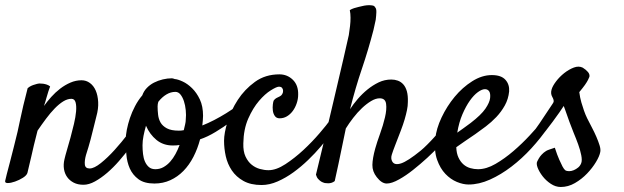

<svg xmlns="http://www.w3.org/2000/svg" viewBox="-40 -706 2468 759"><path d="M290 24.4Q267.6 24.4 251.5 16.1Q235.4 7.8 225.6 -5.9Q215.8 -19.5 212.9 -37.6Q210 -55.7 214.8 -76.2Q217.8 -89.8 224.6 -112.8Q231.4 -135.7 238.8 -162.6Q246.1 -189.5 252.4 -216.3Q258.8 -243.2 260.7 -265.1Q262.7 -287.1 258.8 -301.3Q254.9 -315.4 242.2 -315.4Q226.6 -315.4 210 -305.2Q193.4 -294.9 176.3 -277.3Q159.2 -259.8 142.1 -236.8Q125 -213.9 108.4 -189.5Q99.6 -156.2 93.8 -131.3Q87.9 -106.4 83.5 -86.4Q79.1 -66.4 75.2 -51.3Q71.3 -36.1 68.4 -22.5Q65.4 -12.7 50.8 -3.4Q36.1 5.9 19.5 11.7Q2.9 17.6 -9.3 17.6Q-21.5 17.6 -19.5 8.8Q-18.6 2.9 -13.2 -17.6Q-7.8 -38.1 -0.5 -65.9Q6.8 -93.8 14.6 -125Q22.5 -156.2 29.3 -184.6Q34.2 -207 40 -234.4Q44.9 -257.8 52.2 -289.1Q59.6 -320.3 69.3 -357.4Q76.2 -363.3 83.5 -366.7Q90.8 -370.1 98.6 -372.1Q106.4 -375 115.2 -376Q123 -376 130.9 -375Q137.7 -374 145 -371.6Q152.3 -369.1 158.2 -364.3Q155.3 -357.4 151.4 -345.2Q147.5 -333 143.6 -319.3Q139.6 -303.7 133.8 -287.1Q146.5 -304.7 162.6 -322.8Q178.7 -340.8 197.8 -355.5Q216.8 -370.1 238.3 -379.4Q259.8 -388.7 282.2 -388.7Q300.8 -388.7 315.4 -377.9Q330.1 -367.2 338.4 -348.1Q346.7 -329.1 348.1 -302.7Q349.6 -276.4 340.8 -245.1L330.1 -202.1Q325.2 -181.6 317.9 -153.8Q310.5 -126 299.8 -92.8Q293.9 -71.3 295.4 -55.7Q296.9 -40 314.5 -40Q332 -40 358.9 -61.5Q385.7 -83 413.1 -113.3Q440.4 -143.6 464.8 -175.3Q489.3 -207 502 -226.6Q510.7 -239.3 518.6 -243.2Q526.4 -247.1 530.8 -244.1Q535.2 -241.2 535.2 -231Q535.2 -220.7 527.3 -205.1Q520.5 -191.4 506.3 -168.9Q492.2 -146.5 472.7 -121.1Q453.1 -95.7 430.7 -69.8Q408.2 -43.9 383.8 -22.9Q359.4 -2 335.4 11.2Q311.5 24.4 290 24.4Z M751 -155.3Q741.2 -118.2 724.6 -85.9Q708 -53.7 685.1 -30.3Q662.1 -6.8 633.3 6.3Q604.5 19.5 570.3 19.5Q530.3 19.5 507.3 2.4Q484.4 -14.6 473.1 -40Q461.9 -65.4 459.5 -95.7Q457 -126 457 -152.3Q457 -170.9 461.4 -193.4Q465.8 -215.8 473.6 -239.3Q481.4 -262.7 493.7 -286.1Q505.9 -309.6 522.5 -329.1Q528.3 -345.7 540.5 -358.4Q552.7 -371.1 568.8 -379.4Q585 -387.7 603.5 -392.1Q622.1 -396.5 639.6 -396.5Q642.6 -396.5 645 -395.5Q647.5 -394.5 650.4 -393.6Q663.1 -392.6 682.1 -383.8Q701.2 -375 719.2 -357.4Q737.3 -339.8 750 -313Q762.7 -286.1 762.7 -248Q762.7 -240.2 761.7 -229Q760.7 -217.8 759.8 -210Q782.2 -218.8 806.6 -231.4Q831.1 -244.1 854 -258.3Q877 -272.5 896.5 -287.1Q916 -301.8 927.7 -313.5Q937.5 -322.3 944.3 -323.2Q951.2 -324.2 954.1 -319.3Q957 -314.5 955.1 -305.7Q953.1 -296.9 944.3 -286.1Q939.5 -280.3 919.4 -262.7Q899.4 -245.1 872.1 -224.6Q844.7 -204.1 812.5 -184.6Q780.3 -165 751 -155.3ZM585.9 -303.7Q583 -294.9 583 -285.2Q583 -269.5 585 -252.4Q586.9 -235.4 594.7 -221.7Q602.5 -208 619.6 -198.7Q636.7 -189.5 667 -189.5Q671.9 -189.5 676.8 -189.9Q681.6 -190.4 686.5 -191.4Q689.5 -204.1 691.9 -214.4Q694.3 -224.6 694.3 -232.4Q696.3 -251 694.3 -270.5Q692.4 -290 687 -306.2Q681.6 -322.3 673.3 -332.5Q665 -342.8 653.3 -342.8Q634.8 -342.8 617.7 -332.5Q600.6 -322.3 585.9 -303.7ZM523.4 -131.8Q523.4 -114.3 525.4 -97.2Q527.3 -80.1 533.2 -66.9Q539.1 -53.7 548.8 -45.4Q558.6 -37.1 574.2 -37.1Q591.8 -37.1 606.4 -45.4Q621.1 -53.7 632.8 -66.9Q644.5 -80.1 653.8 -97.2Q663.1 -114.3 669.9 -132.8Q663.1 -131.8 656.7 -131.3Q650.4 -130.9 642.6 -130.9Q605.5 -130.9 578.6 -152.8Q551.8 -174.8 537.1 -209Q531.2 -188.5 527.3 -168.9Q523.4 -149.4 523.4 -131.8Z M1021.5 -33.2Q1051.8 -33.2 1088.4 -57.1Q1125 -81.1 1159.7 -113.3Q1194.3 -145.5 1223.1 -179.2Q1252 -212.9 1266.6 -233.4Q1275.4 -246.1 1283.2 -248.5Q1291 -251 1294.9 -246.1Q1298.8 -241.2 1297.9 -231Q1296.9 -220.7 1289.1 -208Q1282.2 -196.3 1266.1 -174.3Q1250 -152.3 1228 -126.5Q1206.1 -100.6 1178.2 -73.7Q1150.4 -46.9 1120.1 -24.9Q1089.8 -2.9 1057.6 11.2Q1025.4 25.4 994.1 25.4Q951.2 25.4 922.4 9.3Q893.6 -6.8 876.5 -32.2Q859.4 -57.6 852.5 -88.4Q845.7 -119.1 845.7 -149.4Q845.7 -179.7 859.4 -224.6Q873 -269.5 899.9 -311Q926.8 -352.5 967.8 -382.3Q1008.8 -412.1 1064.5 -412.1Q1095.7 -412.1 1117.7 -390.6Q1139.6 -369.1 1138.7 -332Q1138.7 -314.5 1132.8 -297.4Q1127 -280.3 1117.2 -267.1Q1107.4 -253.9 1094.2 -246.1Q1081.1 -238.3 1065.4 -238.3Q1052.7 -238.3 1046.4 -247.6Q1040 -256.8 1038.6 -269Q1037.1 -281.2 1038.6 -293Q1040 -304.7 1042 -308.6Q1046.9 -315.4 1052.7 -318.4Q1058.6 -321.3 1066.4 -325.2Q1072.3 -328.1 1075.7 -334Q1079.1 -339.8 1079.1 -346.7Q1079.1 -353.5 1075.2 -358.4Q1071.3 -363.3 1062.5 -363.3Q1053.7 -363.3 1030.8 -349.1Q1007.8 -335 983.9 -307.1Q960 -279.3 941.4 -237.3Q922.9 -195.3 921.9 -139.6Q920.9 -107.4 930.7 -86.9Q940.4 -66.4 955.1 -54.7Q969.7 -43 987.3 -38.1Q1004.9 -33.2 1021.5 -33.2Z M1722.7 -214.8Q1729.5 -222.7 1736.8 -223.1Q1744.1 -223.6 1748.5 -219.2Q1752.9 -214.8 1752.4 -206.1Q1752 -197.3 1744.1 -186.5Q1725.6 -161.1 1701.2 -134.3Q1676.8 -107.4 1648.9 -82Q1621.1 -56.6 1592.8 -34.2Q1564.5 -11.7 1538.1 2.9Q1508.8 19.5 1488.8 19.5Q1468.8 19.5 1449.2 -5.9Q1431.6 -28.3 1432.1 -54.2Q1432.6 -80.1 1443.4 -119.1Q1450.2 -143.6 1462.4 -177.2Q1474.6 -210.9 1481.9 -242.2Q1489.3 -273.4 1486.3 -295.4Q1483.4 -317.4 1460.9 -317.4Q1445.3 -317.4 1427.2 -306.6Q1409.2 -295.9 1391.1 -278.8Q1373 -261.7 1356.4 -240.2Q1339.8 -218.8 1327.1 -198.2Q1319.3 -160.2 1311.5 -123Q1304.7 -91.8 1297.4 -55.2Q1290 -18.6 1283.2 9.8Q1277.3 14.6 1270.5 16.6Q1263.7 18.6 1257.8 18.6Q1251 18.6 1244.1 17.6Q1236.3 15.6 1229.5 11.7Q1223.6 7.8 1217.8 1.5Q1211.9 -4.9 1209 -15.6Q1252.9 -196.3 1278.3 -305.7Q1303.7 -415 1317.4 -472.7Q1333 -541 1338.9 -567.4Q1341.8 -585.9 1343.8 -603.5Q1345.7 -619.1 1345.7 -635.7Q1345.7 -652.3 1342.8 -666Q1350.6 -670.9 1359.9 -673.8Q1369.1 -676.8 1377.9 -678.7Q1388.7 -681.6 1399.4 -683.6Q1410.2 -685.5 1418.9 -685.5Q1426.8 -685.5 1433.6 -684.1Q1440.4 -682.6 1442.4 -677.7Q1448.2 -672.9 1447.8 -658.2Q1447.3 -643.6 1445.3 -627.9Q1441.4 -609.4 1436.5 -587.9Q1416 -508.8 1390.6 -434.1Q1365.2 -359.4 1343.8 -274.4Q1356.4 -293.9 1374 -314.5Q1391.6 -335 1412.6 -352.1Q1433.6 -369.1 1457 -380.4Q1480.5 -391.6 1506.8 -391.6Q1520.5 -391.6 1532.7 -387.2Q1544.9 -382.8 1554.2 -372.6Q1563.5 -362.3 1568.4 -345.2Q1573.2 -328.1 1572.3 -302.7Q1572.3 -287.1 1568.8 -270.5Q1565.4 -253.9 1559.6 -233.9Q1553.7 -213.9 1544.4 -189.5Q1535.2 -165 1522.5 -132.8Q1513.7 -110.4 1508.8 -94.7Q1503.9 -79.1 1510.7 -67.4Q1519.5 -51.8 1545.4 -60.1Q1571.3 -68.4 1623 -110.4Q1634.8 -120.1 1649.4 -134.8Q1664.1 -149.4 1677.7 -164.6Q1691.4 -179.7 1703.1 -193.4Q1714.8 -207 1722.7 -214.8Z M2127 -203.1Q2097.7 -160.2 2060.5 -119.6Q2023.4 -79.1 1981.9 -47.4Q1940.4 -15.6 1897 3.9Q1853.5 23.4 1812.5 23.4Q1791 23.4 1766.1 13.2Q1741.2 2.9 1720.7 -18.6Q1700.2 -40 1688 -74.2Q1675.8 -108.4 1680.7 -157.2Q1684.6 -197.3 1705.6 -241.7Q1726.6 -286.1 1757.3 -323.2Q1788.1 -360.4 1826.7 -384.8Q1865.2 -409.2 1904.3 -409.2Q1941.4 -409.2 1958 -390.6Q1974.6 -372.1 1972.7 -344.7Q1969.7 -314.5 1955.6 -289.1Q1941.4 -263.7 1921.9 -243.2Q1902.3 -222.7 1880.4 -206.1Q1858.4 -189.5 1838.9 -175.8Q1817.4 -161.1 1797.9 -147.9Q1778.3 -134.8 1763.7 -124Q1764.6 -99.6 1772.5 -83Q1780.3 -66.4 1792 -56.2Q1803.7 -45.9 1818.8 -41.5Q1834 -37.1 1849.6 -37.1Q1882.8 -37.1 1918.9 -58.1Q1955.1 -79.1 1989.7 -108.9Q2024.4 -138.7 2054.2 -170.9Q2084 -203.1 2103.5 -226.6Q2110.4 -234.4 2117.7 -235.8Q2125 -237.3 2129.4 -233.9Q2133.8 -230.5 2133.8 -222.2Q2133.8 -213.9 2127 -203.1ZM1877 -353.5Q1865.2 -353.5 1849.1 -341.8Q1833 -330.1 1817.4 -308.1Q1801.8 -286.1 1788.1 -254.4Q1774.4 -222.7 1767.6 -181.6Q1779.3 -190.4 1793 -199.7Q1806.6 -209 1820.3 -219.7Q1862.3 -252 1878.9 -276.4Q1895.5 -300.8 1897.5 -318.4Q1899.4 -336.9 1893.6 -345.2Q1887.7 -353.5 1877 -353.5Z M2194.3 -33.2Q2200.2 -29.3 2209.5 -29.3Q2218.8 -29.3 2228 -33.2Q2237.3 -37.1 2245.6 -43.9Q2253.9 -50.8 2257.8 -61.5Q2261.7 -72.3 2257.8 -92.3Q2253.9 -112.3 2245.6 -135.3Q2237.3 -158.2 2227.5 -181.6Q2217.8 -205.1 2210.9 -224.6Q2205.1 -239.3 2201.2 -252Q2197.3 -262.7 2193.8 -272.9Q2190.4 -283.2 2188.5 -287.1Q2183.6 -279.3 2171.4 -261.7Q2159.2 -244.1 2145 -225.1Q2130.9 -206.1 2118.2 -189.9Q2105.5 -173.8 2100.6 -168Q2092.8 -159.2 2085.4 -157.7Q2078.1 -156.2 2073.2 -160.6Q2068.4 -165 2067.9 -173.3Q2067.4 -181.6 2075.2 -193.4Q2081.1 -201.2 2092.8 -218.3Q2104.5 -235.4 2116.2 -253.4Q2127.9 -271.5 2137.7 -285.6Q2147.5 -299.8 2148.4 -302.7Q2150.4 -310.5 2143.1 -323.2Q2135.7 -335.9 2140.6 -352.5Q2144.5 -366.2 2158.2 -384.3Q2171.9 -402.3 2190.4 -417Q2209 -431.6 2228.5 -439Q2248 -446.3 2263.7 -438.5Q2276.4 -430.7 2284.2 -421.4Q2292 -412.1 2290 -402.3Q2288.1 -397.5 2284.2 -389.6Q2280.3 -381.8 2272.5 -370.6Q2264.6 -359.4 2250 -341.8Q2252.9 -319.3 2258.3 -300.8Q2263.7 -282.2 2268.6 -268.6Q2274.4 -252 2281.2 -238.3Q2290 -220.7 2299.8 -202.1Q2309.6 -183.6 2317.4 -165.5Q2325.2 -147.5 2330.1 -131.8Q2335 -116.2 2333 -105.5Q2330.1 -88.9 2315.9 -65.4Q2301.8 -42 2280.8 -20Q2259.8 2 2232.9 17.6Q2206.1 33.2 2176.8 33.2Q2156.2 33.2 2137.2 20.5Q2118.2 7.8 2105 -9.3Q2091.8 -26.4 2085.4 -43Q2079.1 -59.6 2084 -68.4Q2089.8 -80.1 2094.7 -86.9Q2099.6 -93.8 2109.4 -102.5Q2113.3 -105.5 2119.1 -109.4Q2124 -112.3 2132.8 -115.2Q2141.6 -118.2 2153.3 -122.1Q2163.1 -91.8 2170.9 -74.7Q2178.7 -57.6 2183.6 -47.9Q2189.5 -37.1 2194.3 -33.2Z"/></svg>

Font: Satisfy
Style: Regular
Weight: 400
Designer: Font Diner, Inc
Foundry: Font Diner, Inc
Version: Version 1.000